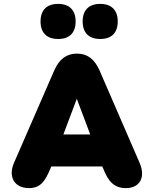

<svg xmlns="http://www.w3.org/2000/svg" viewBox="-20 -955 789 985"><path d="M128 10C189 10 212 -27 238 -89L243 -101H505L510 -89C535 -26 564 10 626 10C696 10 729 -44 696 -120L491 -593C465 -652 428 -680 375 -680C321 -680 284 -652 258 -593L52 -120C20 -47 55 10 128 10ZM374 -448 443 -265H305ZM494 -755C553 -755 584 -787 584 -845C584 -903 552 -935 494 -935C436 -935 404 -903 404 -845C404 -787 436 -755 494 -755ZM278 -755C337 -755 368 -787 368 -845C368 -903 336 -935 278 -935C220 -935 188 -903 188 -845C188 -787 220 -755 278 -755Z"/></svg>

Font: SN Pro Black
Style: Regular
Weight: 900
Designer: Tobias Whetton
Foundry: Supernotes
Version: Version 1.001;Glyphs 3.2 (3249)